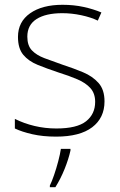

<svg xmlns="http://www.w3.org/2000/svg" viewBox="-20 -560 502 801"><path d="M416 -137Q416 -68 364.5 -29Q313 10 214 10Q159 10 115 0Q71 -10 42 -24V-64Q80 -45 124 -34.5Q168 -24 215 -24Q301 -24 339 -54Q377 -84 377 -135Q377 -170 357.5 -192Q338 -214 303 -229Q268 -244 223 -258Q175 -274 137 -289.5Q99 -305 77 -331.5Q55 -358 55 -406Q55 -469 105.5 -504.5Q156 -540 241 -540Q288 -540 329 -531Q370 -522 403 -508L388 -474Q359 -488 319 -496.5Q279 -505 240 -505Q171 -505 132.5 -480.5Q94 -456 94 -407Q94 -370 113 -350Q132 -330 165 -317.5Q198 -305 241 -290Q287 -275 326.5 -258.5Q366 -242 391 -214Q416 -186 416 -137ZM274 68Q266 104 249.5 145Q233 186 211 221H188V214Q196 198 205.5 170.5Q215 143 223 112.5Q231 82 234 61H274Z"/></svg>

Font: Noto Sans Bengali UI ExtraLight
Style: Regular
Weight: 200
Designer: Jelle Bosma - Monotype Design Team
Foundry: Monotype Imaging Inc.
Version: Version 2.003; ttfautohint (v1.8.4.7-5d5b)